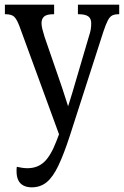

<svg xmlns="http://www.w3.org/2000/svg" viewBox="-20 -556 531 823"><path d="M116 247Q95 247 80 239Q65 231 58 215.5Q51 200 51 180Q51 175 51 169.5Q51 164 52 159Q65 162 76.5 163.5Q88 165 98 165Q140 165 168.5 139Q197 113 221 51L252 -30L239 36L64 -442Q52 -474 40.5 -484.5Q29 -495 4 -495H1V-536H212V-495H209Q180 -495 169 -485Q158 -475 158 -457Q158 -446 161.5 -431.5Q165 -417 171 -398L229 -230Q239 -202 247 -177.5Q255 -153 263 -128Q271 -103 281 -72H263Q273 -103 279.5 -124.5Q286 -146 292 -165Q298 -184 304 -206L362 -403Q367 -417 369 -430Q371 -443 371 -456Q371 -477 358 -486Q345 -495 317 -495H314V-536H491V-495H489Q472 -495 461.5 -490Q451 -485 442.5 -469Q434 -453 423 -420L280 24Q254 104 230.5 153.5Q207 203 180 225Q153 247 116 247Z"/></svg>

Font: Noto Serif Condensed
Style: Regular
Weight: 400
Width: 3
Designer: Monotype Design Team
Foundry: Monotype Imaging Inc.
Version: Version 2.015